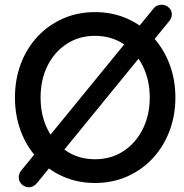

<svg xmlns="http://www.w3.org/2000/svg" viewBox="-20 -761 775 809"><path d="M101 28Q85 28 72 16Q59 4 59 -14Q59 -29 69 -42L626 -724Q634 -734 643 -737.5Q652 -741 661 -741Q678 -741 691 -729.5Q704 -718 704 -701Q704 -685 693 -672L137 9Q130 18 121 23Q112 28 101 28ZM719 -350Q719 -274 694 -208.5Q669 -143 623.5 -94Q578 -45 516 -17.5Q454 10 380 10Q307 10 245 -17.5Q183 -45 137.5 -94Q92 -143 67.5 -208.5Q43 -274 43 -350Q43 -426 67.5 -491.5Q92 -557 137.5 -606Q183 -655 245 -682.5Q307 -710 380 -710Q454 -710 516 -682.5Q578 -655 623.5 -606Q669 -557 694 -491.5Q719 -426 719 -350ZM611 -350Q611 -424 581.5 -483Q552 -542 500 -576Q448 -610 380 -610Q313 -610 261 -576Q209 -542 180 -483.5Q151 -425 151 -350Q151 -276 180 -217Q209 -158 261 -124Q313 -90 380 -90Q448 -90 500 -124Q552 -158 581.5 -217Q611 -276 611 -350Z"/></svg>

Font: Quicksand Light SemiBold
Style: Regular
Weight: 600
Version: Version 3.006